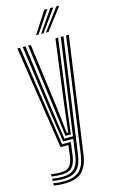

<svg xmlns="http://www.w3.org/2000/svg" viewBox="-145 -825 640 1082"><g transform="rotate(-15 175.0 -284.0)"><path d="M86.2 204.2Q72 204.2 54.8 202.8Q37.5 201.2 28.8 198.8V185.8Q40.5 188.2 57.1 189.6Q73.8 191 86.2 191Q150.8 191 180.9 162.5Q211 134 219.8 73.2L314 -600H329.8L234.8 75.8Q225.8 138 193.8 171.1Q161.8 204.2 86.2 204.2ZM86.2 151.2Q62.8 151.2 28.8 146.5V133.8Q44.8 135.5 59.8 136.8Q74.8 138 86.2 138Q123.2 138 138.6 118.2Q154 98.5 158.8 63.2L166.5 0H120.8L29.8 -600H45.2L133.5 -13.8H184.2L174 65.8Q168.2 108 149 129.6Q129.8 151.2 86.2 151.2ZM86.2 177.8Q74.2 177.8 57.9 176.4Q41.5 175 28.8 172.8V159.8Q60.8 164.5 86.2 164.5Q135.2 164.5 158.6 141.4Q182 118.2 189 68.2L202 -27.2H143.5L116.8 -197.5L61 -600H76.8L130 -208.2L154.2 -41H204.2L282.8 -600H298.5L204.2 70.8Q197 122 171.8 149.9Q146.5 177.8 86.2 177.8ZM164.2 -54.5 143 -218.8 92.5 -600H108L157.5 -228.5L175.8 -68.2H183.8L203.2 -230.5L251.8 -600H267.2L216.2 -214.8L195.5 -54.5ZM151 -645 233 -772H251L165.5 -645ZM208.5 -645 302.5 -772H320.5L223.5 -645ZM179.8 -645 267.8 -772H285.8L194.5 -645Z"/></g></svg>

Font: Big Shoulders Inline Display Medium
Style: Regular
Weight: 500
Designer: Patric King
Foundry: XO Type Co
Version: Version 1.000